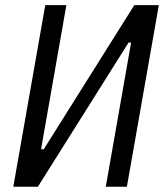

<svg xmlns="http://www.w3.org/2000/svg" viewBox="-20 -713 626 733"><path d="M30.8 0 152.8 -693.4H233.4L136.7 -143.1H147L492.7 -693.4H586.4L464.4 0H383.8L480.5 -550.3H470.7L124.5 0Z"/></svg>

Font: Cascadia Mono PL SemiLight
Style: Italic
Weight: 350
Italic angle: -10°
Monospace: yes
Designer: Aaron Bell
Foundry: Saja Typeworks
Version: Version 2404.023; ttfautohint (v1.8.4)